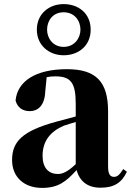

<svg xmlns="http://www.w3.org/2000/svg" viewBox="-20 -901 640 938"><path d="M291 -672C238 -672 210 -715 210 -756C210 -800 238 -841 291 -841C344 -841 373 -800 373 -756C373 -715 344 -672 291 -672ZM291 -631C364 -631 423 -678 423 -756C423 -835 364 -881 291 -881C219 -881 160 -833 160 -756C160 -680 219 -631 291 -631ZM471 16C536 16 574 -7 600 -62L582 -75C563 -45 552 -37 537 -37C518 -37 508 -50 508 -88V-357C508 -502 449 -563 307 -563C152 -563 65 -503 56 -410C65 -376 90 -358 126 -358C164 -358 198 -384 201 -453L208 -524C223 -527 236 -528 250 -528C326 -528 350 -497 350 -393V-332L253 -306C90 -261 39 -210 39 -119C39 -35 99 17 185 17C265 17 303 -14 354 -70C369 -17 406 16 471 16ZM350 -99C309 -60 284 -51 263 -51C218 -51 188 -80 188 -140C188 -213 227 -259 292 -287C306 -292 327 -298 350 -305Z"/></svg>

Font: GenKiMin2 TW H
Style: Regular
Weight: 900
Version: Version 2.100;PS 2.1;hotconv 16.6.51;makeotf.lib2.5.65220 DE